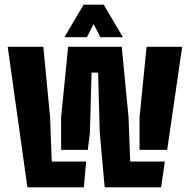

<svg xmlns="http://www.w3.org/2000/svg" viewBox="-20 -800 811 820"><path d="M427 0 406 -234 399 -490H371L364 -234L355 -160H241V-299L271 -600H500L529 -299L536 -110H684L668 0ZM97 0 13 -600H165L194 -299L201 -110H348L338 0ZM576 -160V-299L606 -600H758L694 -160ZM255 -641 337 -780H423L505 -641H409L380 -697L351 -641Z"/></svg>

Font: Big Shoulders Stencil Display Black
Style: Regular
Weight: 900
Designer: Patric King
Foundry: XO Type Co
Version: Version 1.000